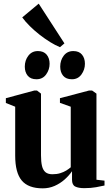

<svg xmlns="http://www.w3.org/2000/svg" viewBox="-20 -1019 608 1049"><path d="M440 9Q409 9 391.2 0.2Q373.5 -8.5 373.5 -37V-83.5Q357 -59.5 332.8 -38Q308.5 -16.5 278.2 -3.2Q248 10 213.5 10Q134.5 10 98.8 -32.8Q63 -75.5 63 -169V-436L12 -456.5V-482.5L168 -524.5H182L204 -507.5V-170.5Q204 -135 209.5 -112.2Q215 -89.5 228.5 -78.2Q242 -67 266.5 -67Q290.5 -67 309 -72.8Q327.5 -78.5 341.8 -87.2Q356 -96 366.5 -105V-436L307.5 -457V-482.5L467 -524.5H483L507 -507.5V-37L551 -32V-5.5Q533 -1.5 505 3.8Q477 9 440 9ZM179 -586Q147.5 -586 131.5 -605.2Q115.5 -624.5 115.5 -655Q115.5 -689.5 135 -714.8Q154.5 -740 186.5 -740H187.5Q218.5 -740 234.8 -720.5Q251 -701 251 -670.5Q251 -638.5 232 -612.2Q213 -586 179.5 -586ZM372.5 -586Q341 -586 325 -605.2Q309 -624.5 309 -655Q309 -689.5 328.2 -714.8Q347.5 -740 380 -740H381Q412 -740 428 -720.5Q444 -701 444 -670.5Q444 -638.5 425 -612.2Q406 -586 373.5 -586ZM307 -761.5Q282.5 -771.5 253.8 -789.2Q225 -807 196.2 -829.5Q167.5 -852 142.8 -876.5Q118 -901 101.5 -924L191.5 -999L332 -782L308 -761.5Z"/></svg>

Font: Merriweather 120pt
Style: Bold
Weight: 700
Designer: Eben Sorkin
Foundry: Eben Sorkin
Version: Version 2.100